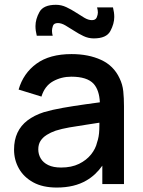

<svg xmlns="http://www.w3.org/2000/svg" viewBox="-20 -786 610 820"><path d="M380.5 -622Q357.5 -622 336.5 -632Q315.5 -642 296 -654.8Q276.5 -667.5 259.2 -677.5Q242 -687.5 227.5 -687.5Q210 -687.5 206 -675.5Q202 -663.5 202 -654.5Q202 -644.5 205 -633.5H137Q131.5 -655 131.5 -674.5Q131.5 -704 148.5 -734.8Q165.5 -765.5 219 -765.5Q242 -765.5 263.2 -755.5Q284.5 -745.5 304 -732.8Q323.5 -720 340.5 -710Q357.5 -700 372.5 -700Q388.5 -700 393.2 -711.8Q398 -723.5 398 -732.5Q398 -742.5 394.5 -754.5H462.5Q468 -732.5 468 -713.5Q468 -684.5 451.2 -653.2Q434.5 -622 380.5 -622ZM222.5 15Q162.5 15 122 -7.2Q81.5 -29.5 60.8 -66.2Q40 -103 40 -147Q40 -188 54.5 -219Q69 -250 97.5 -271.8Q126 -293.5 167.5 -307Q203.5 -317.5 249 -325.5Q294.5 -333.5 344.5 -340.5Q375.5 -344.5 406.5 -349Q404 -401 380 -428Q352 -458.5 284.5 -458.5Q242 -458.5 206.5 -438.8Q171 -419 157 -373.5L59.5 -403.5Q79.5 -473 135.8 -514Q192 -555 285.5 -555Q358 -555 411.8 -530.2Q465.5 -505.5 490.5 -452Q503.5 -425.5 506.5 -396Q509.5 -366.5 509.5 -332.5V0H417V-78.5Q388.5 -38 349.5 -15.5Q298 15 222.5 15ZM241 -70.5Q285.5 -70.5 317.5 -86.2Q349.5 -102 369 -126.5Q388.5 -151 394.5 -177.5Q403 -201.5 404 -231.5Q404.5 -243 404.5 -253Q404.5 -257.5 404.5 -262Q375.5 -257.5 349.5 -253.5Q309 -247.5 276.2 -241.8Q243.5 -236 218 -228Q196.5 -220.5 179.8 -210Q163 -199.5 153.2 -184.5Q143.5 -169.5 143.5 -148Q143.5 -127 154 -109.2Q164.5 -91.5 186 -81Q207.5 -70.5 241 -70.5Z"/></svg>

Font: Cns Manrope SemBd
Style: Regular
Weight: 600
Designer: Mikhail Sharanda
Foundry: Mikhail Sharanda
Version: Version 4.504